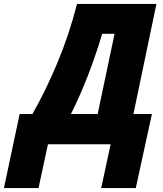

<svg xmlns="http://www.w3.org/2000/svg" viewBox="-122 -734 829 977"><path d="M398 -562H461L375 -154H239Q289 -254 328.5 -357.5Q368 -461 398 -562ZM74 223 122 0H441L393 223H569L651 -154H557L674 -714H270Q228 -551 167 -407Q106 -263 43 -154H-22L-102 223Z"/></svg>

Font: Noto Sans Display SemiCondensed Black
Style: Italic
Weight: 900
Width: 4
Designer: Monotype Design team
Foundry: Monotype Imaging Inc.
Version: 1.000